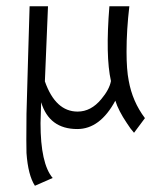

<svg xmlns="http://www.w3.org/2000/svg" viewBox="-20 -406 500 616"><path d="M445 -27 410 20Q399 8 387 -11Q360 -51 350 -83Q301 8 228 8Q138 8 112 -78Q110 -12 110 -11Q110 119 149 165L92 190Q70 156 65 85Q64 64 65 -41Q65 -52 66.5 -94Q68 -136 70 -218Q72 -300 75 -386H134L124 -145Q158 -48 229 -48Q272 -48 305 -88Q331 -119 336 -146Q318 -226 331 -386H395Q386 -310 386 -240Q386 -182 393 -147Q405 -80 445 -27Z"/></svg>

Font: GFS Neohellenic Rg
Style: Regular
Weight: 400
Designer: Takis Katsoulidis and George D. Matthiopoulos
Foundry: Takis Katsoulidis and George D. Matthiopoulos
Version: Version 1.0